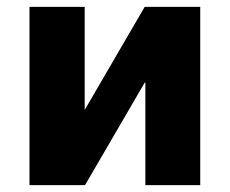

<svg xmlns="http://www.w3.org/2000/svg" viewBox="-20 -540 670 560"><path d="M227 -520V-221H228L402 -520H564V0H404V-299H402L228 0H66V-520Z"/></svg>

Font: M PLUS 1p ExtraBold
Style: Regular
Weight: 800
Version: Version 1.062